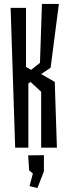

<svg xmlns="http://www.w3.org/2000/svg" viewBox="-20 -730 338 975"><path d="M34 -690H112V-390L138 -375L183 -411L193 -710H279L237 -386L189 -354L258 -314L269 20H189V-264L135 -314L124 -306V20H57ZM130 215 147 151 128 135 123 59 203 58V140L170 225Z"/></svg>

Font: Bahianita
Style: Regular
Weight: 400
Designer: Pablo Cosgaya & Dani Raskovsky
Foundry: Pablo Cosgaya & Dani Raskovsky
Version: Version 1.008